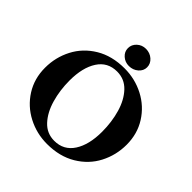

<svg xmlns="http://www.w3.org/2000/svg" viewBox="-221 -1016 1201 1201"><g transform="rotate(45 380.0 -415.5)"><path d="M29 0ZM29 -315Q29 -407 70.5 -487Q112 -567 192.5 -615.5Q273 -664 384 -664Q477 -664 556.5 -622.5Q636 -581 683.5 -506Q731 -431 731 -335Q731 -243 689.5 -163Q648 -83 567 -34.5Q486 14 375 14Q283 14 203.5 -27.5Q124 -69 76.5 -144Q29 -219 29 -315ZM565 -284Q565 -370 543 -446Q521 -522 476 -569.5Q431 -617 365 -617Q282 -617 238 -549Q194 -481 194 -367Q194 -281 216 -204.5Q238 -128 282.5 -80Q327 -32 393 -32Q476 -32 520.5 -100.5Q565 -169 565 -284ZM309 -768Q309 -800 333.5 -822.5Q358 -845 392 -845Q428 -845 453.5 -822.5Q479 -800 479 -768Q479 -737 453.5 -715Q428 -693 392 -693Q358 -693 333.5 -715Q309 -737 309 -768Z"/></g></svg>

Font: EB Garamond
Style: Bold
Weight: 700
Designer: Georg Duffner and Octavio Pardo
Foundry: Georg Duffner
Version: Version 1.000; ttfautohint (v1.6)